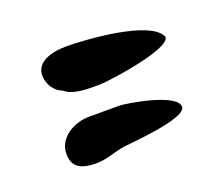

<svg xmlns="http://www.w3.org/2000/svg" viewBox="-56 -534 407 369"><g transform="rotate(-20 147.0 -349.5)"><path d="M278 -280C278 -307 180 -323 165 -323H104C73 -323 38 -304 38 -270C38 -239 62 -234 87 -234C109 -234 126 -243 148 -246C162 -248 278 -256 278 -280ZM46 -428C46 -410 57 -393 74 -387C89 -372 130 -374 145 -374C161 -374 294 -392 294 -417C278 -457 146 -465 108 -465C85 -465 46 -459 46 -428Z"/></g></svg>

Font: ChillLongCangKaiShu Bold
Style: Regular
Weight: 700
Version: Version 3.500;Glyphs 3.1.1 (3135)